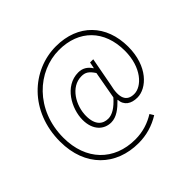

<svg xmlns="http://www.w3.org/2000/svg" viewBox="-199 -909 1283 1283"><g transform="rotate(-45 442.5 -267.5)"><path d="M421 157C496 157 564 137 627 98L610 70C558 102 498 124 423 124C224 124 91 -11 91 -224C91 -488 283 -660 485 -660C673 -660 793 -539 793 -345C793 -186 704 -96 633 -96C563 -96 539 -146 565 -251L603 -454H573L564 -410H562C540 -445 509 -463 470 -463C340 -463 266 -322 266 -218C266 -119 324 -70 390 -70C441 -70 485 -106 525 -147H527C531 -90 573 -64 631 -64C719 -64 828 -163 828 -348C828 -555 697 -692 488 -692C261 -692 57 -507 57 -222C57 16 210 157 421 157ZM394 -102C343 -102 301 -133 301 -220C301 -317 365 -430 467 -430C503 -430 525 -417 553 -374L518 -179C472 -126 430 -102 394 -102Z"/></g></svg>

Font: Genne Gothic ExtraLight
Style: Regular
Weight: 250
Designer: Ryoko NISHIZUKA (kana & ideographs); Paul D. Hunt (Latin, Greek & Cyrillic); Wenlong ZHANG (bopomofo); Sandoll Communica
Foundry: Adobe Systems Incorporated
Version: Version 1.004;PS 1.004;hotconv 16.6.51;makeotf.lib2.5.65220